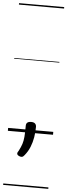

<svg xmlns="http://www.w3.org/2000/svg" viewBox="-76 -918 465 1326"><g transform="rotate(5 156.5 -255.0)"><path d="M108 171Q99 171 88.5 165Q78 159 78 150Q78 146 80.5 141Q83 136 87 130Q101 103 108 81.5Q115 60 117.5 31.5Q120 3 120 -46Q120 -60 128.5 -67.5Q137 -75 155 -75Q174 -75 182.5 -66.5Q191 -58 191 -44Q191 -6 185 29Q179 64 166 96.5Q153 129 130 157Q126 162 121 166.5Q116 171 108 171ZM0 365H313V375H0ZM0 -20H313V0H0ZM0 -505H313V-500H0ZM0 -885H313V-875H0Z"/></g></svg>

Font: Playwrite AT Guides
Style: Regular
Weight: 400
Designer: Veronika Burian, José Scaglione
Foundry: TypeTogether
Version: Version 1.003